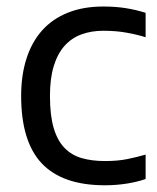

<svg xmlns="http://www.w3.org/2000/svg" viewBox="-20 -549 475 580"><path d="M130.9 -259.3Q130.9 -200.7 142.1 -162.6Q153.3 -124.5 174.8 -102.3Q196.3 -80.1 227.1 -71.3Q257.8 -62.5 296.9 -62.5Q335.9 -62.5 365.5 -68.6Q395 -74.7 419.9 -82V-8.3Q397 0 364.3 5.4Q331.5 10.7 296.9 10.7Q168.9 10.7 106.4 -55.2Q43.9 -121.1 43.9 -259.3Q43.9 -322.3 60.1 -372.3Q76.2 -422.4 107.4 -457.3Q138.7 -492.2 185.1 -510.7Q231.4 -529.3 292 -529.3Q329.1 -529.3 359.9 -524.4Q390.6 -519.5 419.9 -510.3V-436.5Q393.6 -444.8 361.8 -450.4Q330.1 -456.1 292 -456.1Q256.3 -456.1 226.6 -445.3Q196.8 -434.6 175.5 -411.1Q154.3 -387.7 142.6 -350.1Q130.9 -312.5 130.9 -259.3Z"/></svg>

Font: Arian AMU
Style: Regular
Weight: 400
Designer: Ruben Hakobyan (Tarumian)
Foundry: Ruben Hakobyan (Tarumian)
Version: Version 4.003